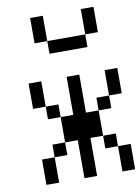

<svg xmlns="http://www.w3.org/2000/svg" viewBox="-90 -872 680 933"><g transform="rotate(-10 250.0 -406.0)"><path d="M62.5 -125Q62.5 -125 62.5 0H125Q125 0 125 -125ZM250 -187.5V0H312.5V-187.5H375V-125H437.5Q437.5 -125 437.5 0H500Q500 0 500 -125H437.5V-187.5H375Q375 -187.5 375 -312.5H312.5V-500H250V-312.5H187.5Q187.5 -312.5 187.5 -187.5H125V-125H187.5V-187.5ZM187.5 -312.5V-375H125V-312.5ZM375 -312.5H437.5V-375H375ZM125 -375Q125 -375 125 -500H62.5Q62.5 -500 62.5 -375ZM437.5 -375H500Q500 -375 500 -500H437.5Q437.5 -500 437.5 -375ZM187.5 -687.5V-625H375V-687.5ZM187.5 -687.5Q187.5 -687.5 187.5 -812.5H125Q125 -812.5 125 -687.5ZM375 -687.5H437.5Q437.5 -687.5 437.5 -812.5H375Q375 -812.5 375 -687.5Z"/></g></svg>

Font: Unifont
Style: Regular
Weight: 500
Version: Version 15.1.04